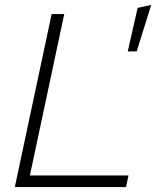

<svg xmlns="http://www.w3.org/2000/svg" viewBox="-20 -757 636 777"><path d="M40 0 189 -700H240L101 -47H500L490 0ZM497 -549 537 -725 592 -737 533 -549Z"/></svg>

Font: Red Hat Text VF
Style: Italic
Weight: 300
Italic angle: -12°
Designer: Pentagram, MCKL
Foundry: Pentagram, MCKL
Version: Version 1.023